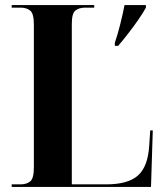

<svg xmlns="http://www.w3.org/2000/svg" viewBox="-20 -734 650 754"><path d="M431 -566Q442 -598 452.5 -640Q463 -682 469 -714H553V-704Q541 -682 522.5 -655.5Q504 -629 483.5 -602.5Q463 -576 444 -554H431ZM26 0V-10H61Q84 -10 98.5 -21.5Q113 -33 113 -77V-637Q113 -681 98.5 -692.5Q84 -704 61 -704H26V-714H350V-704H314Q291 -704 276.5 -693Q262 -682 262 -640V-10H397Q483 -10 522 -45Q561 -80 566 -162L570 -222H580L573 0Z"/></svg>

Font: Noto Serif Display SemiCondensed
Style: Bold
Weight: 700
Width: 4
Designer: Monotype Design Team
Foundry: Monotype Imaging Inc.
Version: Version 2.009